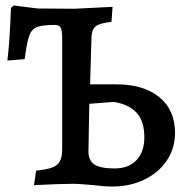

<svg xmlns="http://www.w3.org/2000/svg" viewBox="-20 -671 681 701"><path d="M322 5Q265 0 249 0Q204 0 104 5L112 -48Q151 -52 171 -59.5Q191 -67 199 -83Q207 -99 207 -129V-534Q207 -560 201.5 -570Q196 -580 180 -580Q134 -580 114.5 -572Q95 -564 86.5 -540Q78 -516 70 -455L7 -450Q16 -525 20 -642L30 -651L117 -640L250 -639L391 -646L387 -591Q346 -587 331 -576Q316 -565 314 -538L309 -363H405Q505 -363 562 -316Q619 -269 619 -186Q619 -130 589.5 -85.5Q560 -41 507.5 -15.5Q455 10 390 10Q360 10 322 5ZM507 -170Q507 -227 480 -258Q453 -289 396 -299L306 -292L303 -121Q302 -86 324 -71Q346 -56 398 -56Q449 -56 478 -86Q507 -116 507 -170Z"/></svg>

Font: Alegreya Medium
Style: Regular
Weight: 500
Designer: Juan Pablo del Peral
Foundry: Huerta Tipografica
Version: Version 2.007; ttfautohint (v1.6)